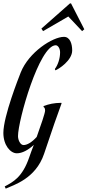

<svg xmlns="http://www.w3.org/2000/svg" viewBox="-40 -901 521 1141"><path d="M228 -244C228 -229 203 -157 178 -87C149 -55 121 -39 100 -39C80 -39 67 -70 67 -92C67 -186 194 -632 291 -632C306 -632 318 -610 317 -588C317 -555 305 -516 286 -491L289 -483C309 -490 389 -542 389 -601C389 -643 375 -682 340 -682C273 -682 131 -591 83 -470C71 -439 -20 -210 -20 -111C-20 -38 22 10 60 10C92 10 127 -9 161 -40C150 -11 140 14 134 33C93 153 38 180 -12 207L-6 220C39 199 172 162 222 13C272 -136 301 -220 326 -287L324 -290C278 -289 254 -283 219 -271V-265C222 -263 228 -260 228 -244ZM376 -881 206 -731 216 -716 366 -803 448 -716 461 -727 382 -881Z"/></svg>

Font: Romanesco
Style: Regular
Weight: 400
Designer: Astigmatic (AOETI)
Foundry: Astigmatic (AOETI)
Version: Version 1.000